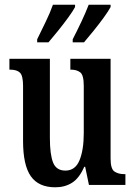

<svg xmlns="http://www.w3.org/2000/svg" viewBox="-20 -786 574 816"><path d="M215 10Q144 10 111 -37Q78 -84 78 -187V-421Q78 -464 65 -477Q52 -490 23 -490H20V-536H192V-200Q192 -130 205.5 -95.5Q219 -61 258 -61Q300 -61 318 -105Q336 -149 336 -220V-421Q336 -467 321 -478.5Q306 -490 282 -490H279V-536H450V-112Q450 -68 466.5 -57Q483 -46 507 -46H513V0H358L342 -77H338Q317 -29 286.5 -9.5Q256 10 215 10ZM289 -619Q308 -656 326 -694Q344 -732 357 -766H450V-756Q441 -739 421 -711.5Q401 -684 378 -655.5Q355 -627 337 -606H289ZM138 -619Q156 -656 174.5 -694Q193 -732 205 -766H299V-756Q290 -739 270 -711.5Q250 -684 227 -655.5Q204 -627 186 -606H138Z"/></svg>

Font: Noto Serif ExtraCondensed SemiBold
Style: Regular
Weight: 600
Width: 2
Designer: Monotype Design Team
Foundry: Monotype Imaging Inc.
Version: Version 2.015; ttfautohint (v1.8.4.7-5d5b)